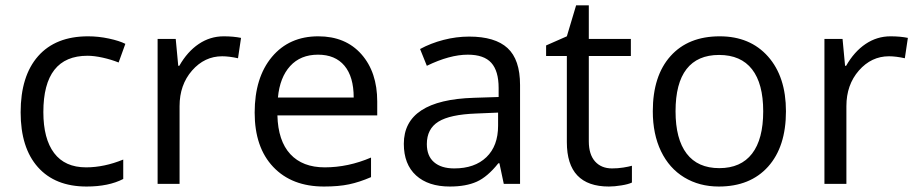

<svg xmlns="http://www.w3.org/2000/svg" viewBox="-20 -679 3387 709"><path d="M299.8 9.8Q183.6 9.8 119.9 -61.8Q56.2 -133.3 56.2 -264.2Q56.2 -398.4 120.8 -471.7Q185.5 -544.9 305.2 -544.9Q343.8 -544.9 382.3 -536.6Q420.9 -528.3 442.9 -517.1L418 -448.2Q391.1 -459 359.4 -466.1Q327.6 -473.1 303.2 -473.1Q140.1 -473.1 140.1 -265.1Q140.1 -166.5 179.9 -113.8Q219.7 -61 297.9 -61Q364.7 -61 435.1 -89.8V-18.1Q381.3 9.8 299.8 9.8Z M806.2 -544.9Q841.8 -544.9 870.1 -539.1L858.9 -463.9Q825.7 -471.2 800.3 -471.2Q735.4 -471.2 689.2 -418.5Q643.1 -365.7 643.1 -287.1V0H562V-535.2H628.9L638.2 -436H642.1Q671.9 -488.3 713.9 -516.6Q755.9 -544.9 806.2 -544.9Z M1176.3 9.8Q1057.6 9.8 989 -62.5Q920.4 -134.8 920.4 -263.2Q920.4 -392.6 984.1 -468.8Q1047.9 -544.9 1155.3 -544.9Q1255.9 -544.9 1314.5 -478.8Q1373 -412.6 1373 -304.2V-252.9H1004.4Q1006.8 -158.7 1052 -109.9Q1097.2 -61 1179.2 -61Q1265.6 -61 1350.1 -97.2V-24.9Q1307.1 -6.3 1268.8 1.7Q1230.5 9.8 1176.3 9.8ZM1154.3 -477.1Q1089.8 -477.1 1051.5 -435.1Q1013.2 -393.1 1006.3 -318.8H1286.1Q1286.1 -395.5 1252 -436.3Q1217.8 -477.1 1154.3 -477.1Z M1840.3 0 1824.2 -76.2H1820.3Q1780.3 -25.9 1740.5 -8.1Q1700.7 9.8 1641.1 9.8Q1561.5 9.8 1516.4 -31.2Q1471.2 -72.3 1471.2 -147.9Q1471.2 -310.1 1730.5 -317.9L1821.3 -320.8V-354Q1821.3 -417 1794.2 -447Q1767.1 -477.1 1707.5 -477.1Q1640.6 -477.1 1556.2 -436L1531.2 -498Q1570.8 -519.5 1617.9 -531.7Q1665 -543.9 1712.4 -543.9Q1808.1 -543.9 1854.2 -501.5Q1900.4 -459 1900.4 -365.2V0ZM1657.2 -57.1Q1732.9 -57.1 1776.1 -98.6Q1819.3 -140.1 1819.3 -214.8V-263.2L1738.3 -259.8Q1641.6 -256.3 1598.9 -229.7Q1556.2 -203.1 1556.2 -147Q1556.2 -103 1582.8 -80.1Q1609.4 -57.1 1657.2 -57.1Z M2240.2 -57.1Q2261.7 -57.1 2281.7 -60.3Q2301.8 -63.5 2313.5 -66.9V-4.9Q2300.3 1.5 2274.7 5.6Q2249 9.8 2228.5 9.8Q2073.2 9.8 2073.2 -153.8V-472.2H1996.6V-511.2L2073.2 -544.9L2107.4 -659.2H2154.3V-535.2H2309.6V-472.2H2154.3V-157.2Q2154.3 -108.9 2177.2 -83Q2200.2 -57.1 2240.2 -57.1Z M2882.3 -268.1Q2882.3 -137.2 2816.4 -63.7Q2750.5 9.8 2634.3 9.8Q2562.5 9.8 2506.8 -23.9Q2451.2 -57.6 2420.9 -120.6Q2390.6 -183.6 2390.6 -268.1Q2390.6 -398.9 2456.1 -471.9Q2521.5 -544.9 2637.7 -544.9Q2750 -544.9 2816.2 -470.2Q2882.3 -395.5 2882.3 -268.1ZM2474.6 -268.1Q2474.6 -165.5 2515.6 -111.8Q2556.6 -58.1 2636.2 -58.1Q2715.8 -58.1 2757.1 -111.6Q2798.3 -165 2798.3 -268.1Q2798.3 -370.1 2757.1 -423.1Q2715.8 -476.1 2635.3 -476.1Q2555.7 -476.1 2515.1 -423.8Q2474.6 -371.6 2474.6 -268.1Z M3268.6 -544.9Q3304.2 -544.9 3332.5 -539.1L3321.3 -463.9Q3288.1 -471.2 3262.7 -471.2Q3197.8 -471.2 3151.6 -418.5Q3105.5 -365.7 3105.5 -287.1V0H3024.4V-535.2H3091.3L3100.6 -436H3104.5Q3134.3 -488.3 3176.3 -516.6Q3218.3 -544.9 3268.6 -544.9Z"/></svg>

Font: f04920746
Style: Regular
Weight: 400
Foundry: Ascender Corporation
Version: Version 1.10